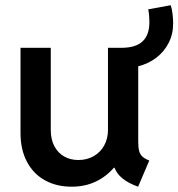

<svg xmlns="http://www.w3.org/2000/svg" viewBox="-20 -703 679 731"><path d="M58.1 -196.8V-521H173.3V-208.5Q173.3 -171.4 187.3 -145.8Q201.2 -120.1 224.9 -106.9Q248.5 -93.8 278.3 -93.8Q311 -93.8 336.9 -108.6Q362.8 -123.5 377 -149.7Q391.1 -175.8 391.1 -208.5V-521H444.8Q497.6 -521.5 523.2 -545.9Q548.8 -570.3 548.8 -618.7Q548.8 -644 544.4 -667.5L629.9 -683.1Q634.8 -669.4 637 -649.7Q639.2 -629.9 639.2 -613.8Q639.2 -572.3 621.6 -538.6Q604 -504.9 574 -482.4Q543.9 -460 506.3 -450.7V-163.1Q506.3 -141.1 509.8 -128.2Q513.2 -115.2 522.2 -106.9Q531.2 -98.6 548.3 -91.8L505.9 7.8Q469.7 -4.9 447 -23.2Q424.3 -41.5 416 -64.5H413.6Q384.8 -30.8 344.2 -11.5Q303.7 7.8 252.4 7.8Q195.8 7.8 151.9 -16.1Q107.9 -40 83 -86.4Q58.1 -132.8 58.1 -196.8Z"/></svg>

Font: Reddit Sans SemiBold
Style: Regular
Weight: 600
Designer: Stephen Hutchings
Foundry: Reddit
Version: Version 1.013